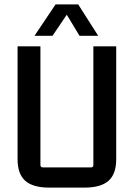

<svg xmlns="http://www.w3.org/2000/svg" viewBox="-20 -846 609 874"><path d="M336 -826 427 -683H342L284 -779L219 -683H137L233 -826ZM365 8H204Q130 8 95 -23Q60 -54 60 -121V-635H164V-95Q164 -84 175 -84H394Q405 -84 405 -95V-635H509V-121Q509 -54 474 -23Q439 8 365 8Z"/></svg>

Font: Gemunu Libre SemiBold
Style: Regular
Weight: 600
Designer: Puspanada Ekanayake, Sola Matas, Pathum Egodawatta, Kosala Senevirathne
Foundry: mooniak
Version: Version 1.100